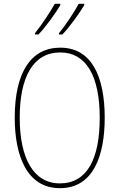

<svg xmlns="http://www.w3.org/2000/svg" viewBox="-20 -973 624 1003"><path d="M420 -946V-953H391C371 -915 323 -841 288 -800V-793H306C345 -833 400 -911 420 -946ZM295 -946V-953H266C245 -915 199 -844 163 -800V-793H181C220 -833 275 -911 295 -946ZM527 -358C527 -576 457 -724 295 -724C141 -724 57 -594 57 -358C57 -164 118 10 293 10C467 10 527 -158 527 -358ZM83 -358C83 -569 152 -699 295 -699C430 -699 501 -576 501 -358C501 -141 434 -15 293 -15C155 -15 83 -146 83 -358Z"/></svg>

Font: Noto Sans Gujarati UI Condensed Thin
Style: Regular
Weight: 100
Width: 3
Designer: Jelle Bosma - Monotype Design Team, Universal Thirst
Foundry: Monotype Imaging Inc.
Version: Version 2.106